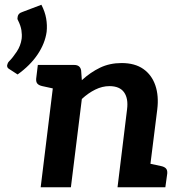

<svg xmlns="http://www.w3.org/2000/svg" viewBox="-20 -787 764 807"><path d="M75 -737 154 -767Q169 -738 174 -709.5Q179 -681 176 -653Q169 -604 138 -558Q107 -512 54 -474L17 -498Q9 -503 10 -513Q11 -518 13 -522Q15 -526 18 -529Q34 -545 50.5 -570Q67 -595 71 -624Q73 -641 70 -660Q67 -679 56 -701Q54 -704 53.5 -707.5Q53 -711 54 -714Q55 -731 75 -737ZM151 0 214 -514H292Q317 -514 321 -491L324 -450Q360 -483 400.5 -502.5Q441 -522 491 -522Q547 -522 582.5 -497Q618 -472 633 -428Q648 -384 641 -327L600 0H474L514 -327Q520 -373 501.5 -399Q483 -425 440 -425Q410 -425 380.5 -410.5Q351 -396 324 -371L278 0ZM576 0 601 -101 657 -89Q671 -86 677.5 -79Q684 -72 683 -58L675 0ZM239 -514 213 -413 158 -425Q144 -428 137.5 -435Q131 -442 132 -456L139 -514Z"/></svg>

Font: Aleo
Style: Bold Italic
Weight: 700
Italic angle: -7°
Version: Version 2.001;gftools[0.9.29]